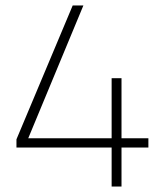

<svg xmlns="http://www.w3.org/2000/svg" viewBox="-20 -680 600 700"><path d="M387 0V-142H40V-172L245 -660H284L83 -176H387V-395H423V-176H521V-142H423V0Z"/></svg>

Font: Titillium Web ExtraLight
Style: Regular
Weight: 275
Version: Version 1.002;PS 57.000;hotconv 1.0.70;makeotf.lib2.5.55311